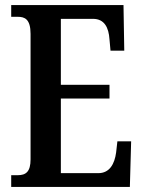

<svg xmlns="http://www.w3.org/2000/svg" viewBox="-20 -734 562 754"><path d="M24 0H490L495 -179H441L436 -135C430 -91 411 -54 366 -54H219V-347H410V-401H219V-660H345C390 -660 407 -626 410 -579L414 -535H468L465 -714H24V-668H50C77 -668 100 -659 100 -601V-108C100 -60 82 -46 50 -46H24Z"/></svg>

Font: Noto Serif Sinhala ExtraCondensed SemiBold
Style: Regular
Weight: 600
Width: 2
Designer: Jelle Bosma - Monotype Design Team
Foundry: Monotype Imaging Inc.
Version: Version 2.007